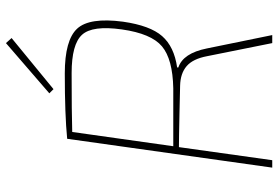

<svg xmlns="http://www.w3.org/2000/svg" viewBox="-165 -771 936 646"><g transform="rotate(-90 303.0 -448.0)"><path d="M326 -736 312 -750 481 -896 498 -877ZM62 0 159 -690Q240 -698 379 -698Q491 -698 529.5 -656.5Q568 -615 553 -502Q540 -411 504.5 -370.5Q469 -330 399 -320V-316Q447 -300 463 -220L508 0H481L437 -219Q428 -267 403.5 -288Q379 -309 338 -310Q299 -311 250.5 -312Q202 -313 175 -313.5Q148 -314 131 -314L87 0ZM134 -333H329Q427 -335 470 -371Q513 -407 527 -506Q541 -605 509 -640Q477 -675 380 -675Q248 -675 182 -673Z"/></g></svg>

Font: Exo 2.0 Thin
Style: Italic
Weight: 250
Italic angle: -8°
Designer: Natanael Gama
Version: Version 1.001;PS 001.001;hotconv 1.0.70;makeotf.lib2.5.58329